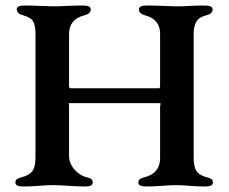

<svg xmlns="http://www.w3.org/2000/svg" viewBox="-20 -673 833 698"><path d="M684 -102Q684 -67 694 -51.5Q704 -36 730 -29Q743 -26 748.5 -22Q754 -18 754 -9Q754 5 726 5Q699 5 668 2.5Q637 0 620 0Q602 0 570 2.5Q538 5 511 5Q483 5 483 -9Q483 -18 488.5 -22Q494 -26 507 -29Q562 -44 562 -98V-286Q562 -289 563 -292.5Q564 -296 563.5 -297Q563 -298 559 -298H234Q231 -298 230 -297.5Q229 -297 230 -295Q231 -292 231 -290V-107Q231 -80 250 -57.5Q269 -35 294 -29Q307 -26 312 -22Q317 -18 317 -9Q317 5 290 5Q264 5 228.5 2.5Q193 0 173 0Q154 0 122 2.5Q90 5 64 5Q36 5 36 -9Q36 -18 41.5 -22Q47 -26 60 -29Q87 -36 98 -51.5Q109 -67 109 -101V-549Q109 -582 100 -596Q91 -610 65 -617Q41 -623 41 -639Q41 -653 69 -653Q96 -653 126.5 -651.5Q157 -650 174 -650Q192 -650 223.5 -651.5Q255 -653 282 -653Q310 -653 310 -639Q310 -623 286 -617Q231 -603 231 -549V-358Q231 -352 240 -352H558Q562 -352 562 -361V-550Q562 -603 508 -617Q485 -623 485 -639Q485 -653 513 -653Q540 -653 575 -651.5Q610 -650 630 -650Q645 -650 670.5 -651.5Q696 -653 724 -653Q753 -653 753 -639Q753 -623 729 -617Q704 -611 694 -594.5Q684 -578 684 -550Z"/></svg>

Font: EB Garamond 12
Style: Bold
Weight: 700
Version: Version 0.016